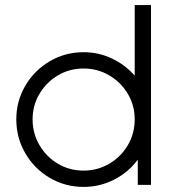

<svg xmlns="http://www.w3.org/2000/svg" viewBox="-20 -726 693 754"><path d="M44 -257Q44 -329 79.5 -389.5Q115 -450 175.5 -485.5Q236 -521 308 -521Q367 -521 419 -496.5Q471 -472 509 -429V-706H573V0H521V-99Q484 -49 428 -20.5Q372 8 308 8Q236 8 175.5 -27.5Q115 -63 79.5 -124Q44 -185 44 -257ZM509 -257Q509 -312 482 -357.5Q455 -403 409 -430Q363 -457 308 -457Q253 -457 207.5 -430Q162 -403 135 -357.5Q108 -312 108 -257Q108 -202 135 -156Q162 -110 207.5 -83Q253 -56 308 -56Q363 -56 409 -83Q455 -110 482 -156Q509 -202 509 -257Z"/></svg>

Font: Lineal Light
Style: Regular
Weight: 300
Designer: Created by Frank Adebiaye with contributions from Anton Moglia & Ariel Martín Pérez
Created by Frank ADEBIAYE with FontF
Foundry: Velvetyne Type Foundry
Version: Version 2.000